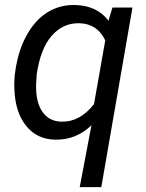

<svg xmlns="http://www.w3.org/2000/svg" viewBox="-20 -559 596 782"><path d="M285.6 -538.6Q375 -536.6 421.9 -474.6L438 -528.3H519.5L392.6 203.1H304.7L352.5 -48.8Q289.1 11.7 205.1 9.8Q130.9 8.8 86.4 -46.4Q42 -101.6 38.6 -195.3Q35.6 -255.9 52.7 -323Q69.8 -390.1 103.8 -440.2Q137.7 -490.2 184.1 -515.1Q230.5 -540 285.6 -538.6ZM129.4 -254.9 127 -213.9Q125.5 -143.1 152.6 -103.8Q179.7 -64.5 230.5 -63.5Q305.2 -61.5 362.8 -134.8L408.7 -394.5Q376.5 -462.4 303.2 -464.4Q236.3 -465.8 190.4 -413.1Q144.5 -360.4 129.4 -254.9Z"/></svg>

Font: Roboto
Style: Italic
Weight: 400
Italic angle: -12°
Designer: Google
Version: Version 2.134; 2016; ttfautohint (v1.6)